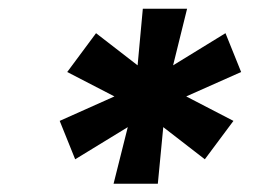

<svg xmlns="http://www.w3.org/2000/svg" viewBox="-20 -748 621 449"><path d="M245.6 -318.4 278.8 -450.7 155.8 -375.5 119.6 -465.3 247.6 -522.5 137.2 -579.6 204.6 -670.4 301.8 -595.2 314 -727.5H417.5L384.8 -595.2L507.3 -670.4L543.9 -579.6L415.5 -522.5L525.9 -465.3L459 -375.5L361.8 -450.7L349.1 -318.4Z"/></svg>

Font: Inter 16pt ExtraBold
Style: Italic
Weight: 800
Italic angle: -9.3988°
Version: Version 4.001;git-66647c0bb